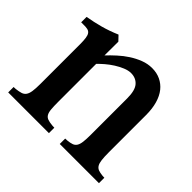

<svg xmlns="http://www.w3.org/2000/svg" viewBox="-120 -634 783 783"><g transform="rotate(45 271.0 -242.5)"><path d="M368.2 -325.7Q368.2 -372.1 351.3 -391.1Q334.5 -410.2 306.6 -410.2Q291 -410.2 273.2 -402.8Q255.4 -395.5 238 -384.5Q220.7 -373.5 205.3 -360.4Q189.9 -347.2 179.2 -335.9V-118.2Q179.2 -91.3 180.7 -75Q182.1 -58.6 187.5 -49.6Q192.9 -40.5 203.1 -36.9Q213.4 -33.2 231 -31.7L242.7 -31.2V0H7.8V-31.2L19.5 -31.7Q36.6 -33.7 47.6 -37.1Q58.6 -40.5 64.9 -49.3Q71.3 -58.1 73.7 -74.2Q76.2 -90.3 76.2 -117.2V-345.2Q76.2 -367.7 74.2 -381.1Q72.3 -394.5 67.1 -401.6Q62 -408.7 52.5 -410.9Q43 -413.1 27.3 -412.6H16.1V-443.8Q52.7 -450.2 87.2 -459.5Q121.6 -468.8 159.2 -484.9L179.2 -463.9L178.7 -384.3Q195.3 -401.9 215.1 -419.9Q234.9 -438 257.1 -452.4Q279.3 -466.8 303.5 -476.1Q327.6 -485.4 353 -485.4Q379.9 -485.4 401.6 -475.1Q423.3 -464.8 438.7 -445.6Q454.1 -426.3 462.4 -397.7Q470.7 -369.1 470.7 -332.5V-117.2Q470.7 -90.8 472.7 -74.7Q474.6 -58.6 480 -49.6Q485.4 -40.5 494.9 -36.9Q504.4 -33.2 520 -31.7L531.2 -31.2V0H305.2V-31.2L316.4 -31.7Q332.5 -33.2 342.8 -36.9Q353 -40.5 358.6 -49.6Q364.3 -58.6 366.2 -74.7Q368.2 -90.8 368.2 -117.2Z"/></g></svg>

Font: VarendraSemibold
Style: Regular
Weight: 600
Designer: Jacob Thomas
Foundry: Bangla Type Foundry
Version: Version 1.008